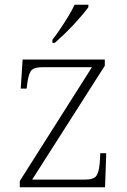

<svg xmlns="http://www.w3.org/2000/svg" viewBox="-20 -786 534 806"><path d="M63 0V-26L366 -504H160Q121 -504 110 -488.5Q99 -473 94 -432L92 -414H67L75 -536H420V-510L115 -32H336Q374 -32 385 -48.5Q396 -65 399 -105L401 -143H426L421 0ZM200 -619Q215 -638 232.5 -664Q250 -690 266.5 -717Q283 -744 293 -766H351V-756Q342 -743 325 -723Q308 -703 287.5 -681Q267 -659 246.5 -639.5Q226 -620 210 -606H200Z"/></svg>

Font: Noto Rashi Hebrew ExtraLight
Style: Regular
Weight: 250
Version: Version 1.006